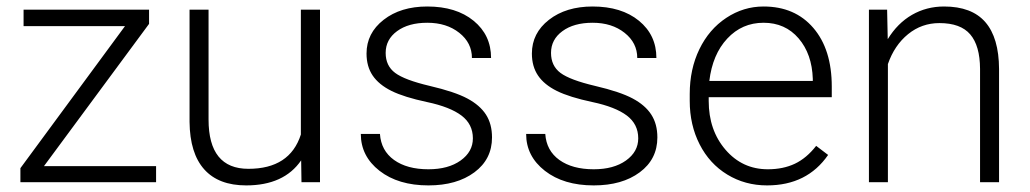

<svg xmlns="http://www.w3.org/2000/svg" viewBox="-20 -558 3154 588"><path d="M114.7 -49.3H458V0H42.5V-43L362.8 -478H52.2V-528.3H436.5V-484.9Z M902.3 -66.9Q849.6 9.8 733.9 9.8Q649.4 9.8 605.5 -39.3Q561.5 -88.4 560.5 -184.6V-528.3H618.7V-191.9Q618.7 -41 740.7 -41Q867.7 -41 901.4 -146V-528.3H960V0H903.3Z M1428.2 -134.3Q1428.2 -177.7 1393.3 -204.1Q1358.4 -230.5 1288.1 -245.4Q1217.8 -260.3 1179 -279.5Q1140.1 -298.8 1121.3 -326.7Q1102.5 -354.5 1102.5 -394Q1102.5 -456.5 1154.8 -497.3Q1207 -538.1 1288.6 -538.1Q1377 -538.1 1430.4 -494.4Q1483.9 -450.7 1483.9 -380.4H1425.3Q1425.3 -426.8 1386.5 -457.5Q1347.7 -488.3 1288.6 -488.3Q1231 -488.3 1196 -462.6Q1161.1 -437 1161.1 -396Q1161.1 -356.4 1190.2 -334.7Q1219.2 -313 1296.1 -294.9Q1373 -276.9 1411.4 -256.3Q1449.7 -235.8 1468.3 -207Q1486.8 -178.2 1486.8 -137.2Q1486.8 -70.3 1432.9 -30.3Q1378.9 9.8 1292 9.8Q1199.7 9.8 1142.3 -34.9Q1085 -79.6 1085 -147.9H1143.6Q1147 -96.7 1186.8 -68.1Q1226.6 -39.6 1292 -39.6Q1353 -39.6 1390.6 -66.4Q1428.2 -93.3 1428.2 -134.3Z M1934.6 -134.3Q1934.6 -177.7 1899.7 -204.1Q1864.7 -230.5 1794.4 -245.4Q1724.1 -260.3 1685.3 -279.5Q1646.5 -298.8 1627.7 -326.7Q1608.9 -354.5 1608.9 -394Q1608.9 -456.5 1661.1 -497.3Q1713.4 -538.1 1794.9 -538.1Q1883.3 -538.1 1936.8 -494.4Q1990.2 -450.7 1990.2 -380.4H1931.6Q1931.6 -426.8 1892.8 -457.5Q1854 -488.3 1794.9 -488.3Q1737.3 -488.3 1702.4 -462.6Q1667.5 -437 1667.5 -396Q1667.5 -356.4 1696.5 -334.7Q1725.6 -313 1802.5 -294.9Q1879.4 -276.9 1917.7 -256.3Q1956.1 -235.8 1974.6 -207Q1993.2 -178.2 1993.2 -137.2Q1993.2 -70.3 1939.2 -30.3Q1885.3 9.8 1798.3 9.8Q1706.1 9.8 1648.7 -34.9Q1591.3 -79.6 1591.3 -147.9H1649.9Q1653.3 -96.7 1693.1 -68.1Q1732.9 -39.6 1798.3 -39.6Q1859.4 -39.6 1897 -66.4Q1934.6 -93.3 1934.6 -134.3Z M2329.1 9.8Q2261.7 9.8 2207.3 -23.4Q2152.8 -56.6 2122.6 -116Q2092.3 -175.3 2092.3 -249V-270Q2092.3 -346.2 2121.8 -407.2Q2151.4 -468.3 2204.1 -503.2Q2256.8 -538.1 2318.4 -538.1Q2414.6 -538.1 2470.9 -472.4Q2527.3 -406.7 2527.3 -293V-260.3H2150.4V-249Q2150.4 -159.2 2201.9 -99.4Q2253.4 -39.6 2331.5 -39.6Q2378.4 -39.6 2414.3 -56.6Q2450.2 -73.7 2479.5 -111.3L2516.1 -83.5Q2451.7 9.8 2329.1 9.8ZM2318.4 -488.3Q2252.4 -488.3 2207.3 -439.9Q2162.1 -391.6 2152.3 -310.1H2469.2V-316.4Q2466.8 -392.6 2425.8 -440.4Q2384.8 -488.3 2318.4 -488.3Z M2696.8 -528.3 2698.7 -438Q2728.5 -486.8 2772.9 -512.5Q2817.4 -538.1 2871.1 -538.1Q2956.1 -538.1 2997.6 -490.2Q3039.1 -442.4 3039.6 -346.7V0H2981.4V-347.2Q2981 -418 2951.4 -452.6Q2921.9 -487.3 2856.9 -487.3Q2802.7 -487.3 2761 -453.4Q2719.2 -419.4 2699.2 -361.8V0H2641.1V-528.3Z"/></svg>

Font: Shabnam Thin FD
Style: Thin-FD
Weight: 100
Foundry: DejaVu fonts team - Redesigned by Saber Rastikerdar - Based on Vazir font
Version: Version 5.0.0